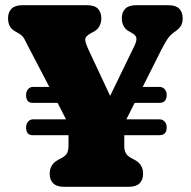

<svg xmlns="http://www.w3.org/2000/svg" viewBox="-20 -720 735 740"><path d="M80.5 -229.5Q80.5 -242.5 88.2 -251.2Q96 -260 107 -260H234.5L202 -323.5H105.5Q80.5 -323.5 80.5 -354.5Q80.5 -367.5 88.2 -376.2Q96 -385 107 -385H170L90 -538.5Q79 -560.5 72.8 -571.8Q66.5 -583 51 -592L37 -600Q11 -614.5 11 -650Q11 -673 24.5 -686.5Q38 -700 66.5 -700H315Q344 -700 357.2 -686.5Q370.5 -673 370.5 -650Q370.5 -612.5 339 -596.5L332 -593Q307.5 -580 308.5 -566.5Q309.5 -553 322.5 -525.5L404.5 -350.5L497 -541Q506.5 -560 505.8 -572Q505 -584 487.5 -593.5L476 -600Q465 -605.5 457.2 -618.2Q449.5 -631 449.5 -650Q449.5 -673 463 -686.5Q476.5 -700 505 -700H629Q657.5 -700 670.8 -686.5Q684 -673 684 -650Q684 -632.5 677.8 -621.5Q671.5 -610.5 658.5 -601L652 -596.5Q645.5 -591.5 639.2 -586.2Q633 -581 624.5 -568.2Q616 -555.5 601.5 -527.5L530 -385H594.5Q607 -385 614.8 -376.2Q622.5 -367.5 622.5 -354.5Q622.5 -323.5 594.5 -323.5H499L467 -260H594.5Q607 -260 614.8 -251.2Q622.5 -242.5 622.5 -229.5Q622.5 -199 594.5 -199H459V-155Q459 -142 464.5 -130.8Q470 -119.5 484 -112L499.5 -103.5Q531.5 -86.5 531.5 -50Q531.5 -27 518 -13.5Q504.5 0 476 0H227.5Q198.5 0 185 -13.5Q171.5 -27 171.5 -50Q171.5 -86.5 203.5 -103.5L219 -112Q235 -120.5 239.5 -132Q244 -143.5 244 -155V-199H105.5Q80.5 -199 80.5 -229.5Z"/></svg>

Font: Fraunces 72pt S100 Black
Style: Regular
Weight: 900
Version: Version 1.000; ttfautohint (v1.8.3)